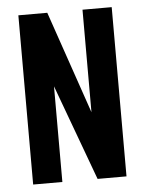

<svg xmlns="http://www.w3.org/2000/svg" viewBox="-47 -629 502 668"><g transform="rotate(-5 204.5 -295.5)"><path d="M42 0V-591H143L266 -233V-591H368V0H267L144 -334V0Z"/></g></svg>

Font: Alumni Sans Thin
Style: Bold
Weight: 700
Version: Version 1.018